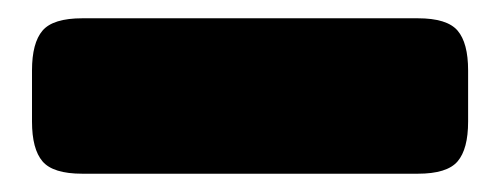

<svg xmlns="http://www.w3.org/2000/svg" viewBox="-20 -5 547 210"><path d="M15 128V72Q15 42 26.5 28.5Q38 15 70 15H437Q469 15 480.5 28.5Q492 42 492 72V128Q492 158 480.5 171.5Q469 185 437 185H70Q38 185 26.5 171.5Q15 158 15 128Z"/></svg>

Font: Mitr
Style: Bold
Weight: 700
Designer: Thanarat Vachiruckul
Foundry: Cadson Demak
Version: Version 1.003